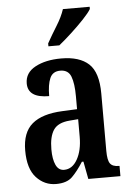

<svg xmlns="http://www.w3.org/2000/svg" viewBox="-55 -807 588 858"><g transform="rotate(-5 239.5 -378.0)"><path d="M162 10Q110 10 73.5 -29.5Q37 -69 37 -151Q37 -232 82 -270Q127 -308 218 -312L284 -315V-373Q284 -430 272 -461.5Q260 -493 224 -493Q190 -493 177.5 -464Q165 -435 165 -384Q70 -384 70 -449Q70 -497 116.5 -522Q163 -547 233 -547Q315 -547 356.5 -508.5Q398 -470 398 -375V-118Q398 -76 409 -61Q420 -46 448 -46H451V0H307L292 -79H285Q259 -38 234.5 -14Q210 10 162 10ZM203 -50Q240 -50 262.5 -90Q285 -130 285 -191V-270L247 -267Q194 -263 174 -233Q154 -203 154 -146Q154 -102 166 -76Q178 -50 203 -50ZM181 -619Q201 -655 225 -693.5Q249 -732 260 -766H380V-756Q370 -739 344 -711.5Q318 -684 287 -655.5Q256 -627 230 -606H181Z"/></g></svg>

Font: Noto Serif Myanmar ExtraCondensed SemiBold
Style: Regular
Weight: 600
Width: 2
Designer: Ben Mitchell and the Monotype Design Team
Foundry: Monotype Imaging Inc.
Version: Version 2.106; ttfautohint (v1.8.4.7-5d5b)